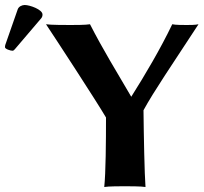

<svg xmlns="http://www.w3.org/2000/svg" viewBox="-56 -745 814 768"><path d="M518 -304C560 -381 627 -478 738 -648C725 -645 703 -645 691 -645C678 -645 645 -645 633 -648C586 -550 524 -445 469 -358C410 -459 355 -548 304 -648C287 -645 243 -645 226 -645C209 -645 145 -645 128 -648C168 -588 330 -340 368 -275C368 -178 367 -53 361 3C377 0 428 0 443 0C458 0 510 0 526 3C522 -48 519 -205 518 -304ZM43 -725C32 -725 19 -719 15 -708L-35 -565C-36 -562 -36 -557 -36 -556C-36 -549 -14 -542 -6 -542C-2 -542 2 -546 5 -550L109 -672C113 -677 114 -682 114 -687C114 -707 63 -725 43 -725Z"/></svg>

Font: Libertinus Sans
Style: Bold
Weight: 700
Designer: Philipp H. Poll, Khaled Hosny
Foundry: Caleb Maclennan
Version: Version 7.050;RELEASE